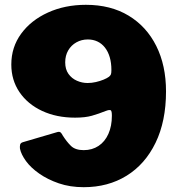

<svg xmlns="http://www.w3.org/2000/svg" viewBox="-20 -770 741 798"><path d="M328 8Q271 8 224.5 -8Q178 -24 143 -48.5Q108 -73 88 -100.5Q68 -128 63 -152Q62 -160 63.5 -168Q65 -176 75 -179L218 -221Q228 -224 233 -218.5Q238 -213 240 -208Q257 -181 275 -163.5Q293 -146 328 -146Q363 -146 389.5 -163.5Q416 -181 430.5 -213.5Q445 -246 445 -289Q445 -308 440.5 -311.5Q436 -315 420 -309Q390 -297 362 -289Q334 -281 292 -281Q215 -281 155 -309Q95 -337 61 -387Q27 -437 27 -502Q27 -574 68 -630Q109 -686 179.5 -718Q250 -750 337 -750Q440 -750 514.5 -705Q589 -660 629.5 -579Q670 -498 670 -390Q670 -266 626.5 -176.5Q583 -87 506 -39.5Q429 8 328 8ZM344 -425Q361 -425 378.5 -429Q396 -433 410.5 -439Q425 -445 433 -451Q439 -456 441 -461Q443 -466 443 -479Q443 -509 436 -532.5Q429 -556 416 -572.5Q403 -589 385 -597.5Q367 -606 345 -606Q319 -606 297.5 -594Q276 -582 263.5 -560.5Q251 -539 251 -511Q251 -482 264.5 -463Q278 -444 299.5 -434.5Q321 -425 344 -425Z"/></svg>

Font: Libre Franklin Black
Style: Regular
Weight: 900
Designer: Pablo Impallari, Rodrigo Fuenzalida, Nhung Nguyen
Foundry: Impallari Type
Version: Version 3.000